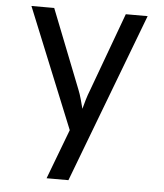

<svg xmlns="http://www.w3.org/2000/svg" viewBox="-52 -596 705 823"><g transform="rotate(5 300.0 -185.0)"><path d="M179 180 260 -34 50 -550H148L282 -210Q289 -193 295.5 -169.5Q302 -146 306 -130Q310 -146 317 -169.5Q324 -193 331 -210L456 -550H550L273 180Z"/></g></svg>

Font: JetBrainsMono NF
Style: Regular
Weight: 400
Designer: Philipp Nurullin, Konstantin Bulenkov
Foundry: JetBrains
Version: Version 2.251; ttfautohint (v1.8.3);Nerd Fonts 2.2.2